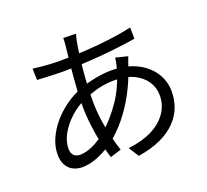

<svg xmlns="http://www.w3.org/2000/svg" viewBox="-140 -965 1280 1186"><g transform="rotate(-20 500.0 -372.0)"><path d="M471.6 -791.9Q468.4 -782.8 465.5 -770.3Q462.6 -757.9 460.2 -747.3Q452.1 -705.6 444.2 -642.8Q436.3 -579.9 431.3 -508.4Q426.3 -437 426.3 -368.2Q426.3 -303.8 434.5 -242.7Q442.7 -181.6 456.5 -126.5Q470.2 -71.4 485.4 -24.3L412.9 -2.2Q398.5 -47.2 385.4 -106.5Q372.3 -165.7 364.2 -231.3Q356.2 -297 356.2 -360.1Q356.2 -411.8 359.5 -466Q362.8 -520.2 367.7 -571.8Q372.6 -623.5 377.5 -668.4Q382.4 -713.3 385.8 -746Q387.2 -759.1 387.9 -772.1Q388.5 -785.1 388.2 -794ZM310.4 -668.1Q398.4 -668.1 484.3 -673.2Q570.1 -678.2 649.8 -688.2Q729.5 -698.2 798.9 -713.9L799.9 -639.6Q745.6 -630.6 683.5 -623.1Q621.4 -615.6 556.3 -610.3Q491.1 -605 428 -602.2Q364.9 -599.3 309.1 -599.3Q288 -599.3 257.9 -600.5Q227.7 -601.7 198 -603.2Q168.2 -604.7 147.5 -605.7L145.3 -680.9Q162.7 -678.3 193.7 -675.1Q224.6 -671.9 257 -670Q289.4 -668.1 310.4 -668.1ZM727.2 -550.9Q724.5 -544.5 720.8 -534.2Q717.2 -523.8 713.4 -513.3Q709.7 -502.7 706.9 -494.4Q677 -402.4 635.2 -325.7Q593.4 -249 544.3 -189.7Q495.2 -130.4 442.8 -89.9Q394.5 -52.7 337.3 -28.1Q280.1 -3.4 227.4 -3.4Q194.9 -3.4 167.7 -17Q140.5 -30.6 124.8 -58.6Q109.1 -86.5 109.1 -128.7Q109.1 -180.3 131.1 -230.5Q153.1 -280.8 191.3 -326.1Q229.6 -371.3 279.3 -406.8Q328.9 -442.3 384.8 -463.7Q434.4 -482.5 491.5 -493.5Q548.5 -504.5 597.3 -504.5Q692.2 -504.5 761 -471.1Q829.8 -437.7 867.4 -381.3Q905.1 -324.9 905.1 -254.7Q905.1 -201 886.7 -152Q868.2 -102.9 828.7 -62.3Q789.2 -21.6 727.2 7.2Q665.2 36 578.2 50L535.4 -16.6Q625.6 -26.4 691 -59Q756.3 -91.7 792 -143Q827.7 -194.2 827.7 -258.6Q827.7 -307.8 800.8 -348.9Q773.9 -390.1 722.5 -415.4Q671.1 -440.6 596.1 -440.6Q533 -440.6 479.5 -425.8Q426 -410.9 388 -393.9Q331.6 -369 285.3 -327Q239 -285 211.8 -236.2Q184.6 -187.5 184.6 -141.6Q184.6 -110.8 199.4 -95.6Q214.2 -80.3 241.7 -80.3Q279.1 -80.3 325.8 -101.3Q372.5 -122.4 420.8 -164.8Q487.7 -223 545.4 -306.9Q603.2 -390.9 637.3 -512.9Q639.4 -520.7 641.4 -530.8Q643.4 -541 645.5 -551.9Q647.5 -562.9 647.9 -570.6Z"/></g></svg>

Font: Noto Sans HK Thin
Style: Regular
Weight: 100
Designer: Ryoko NISHIZUKA 西塚涼子 (kana, bopomofo & ideographs); Paul D. Hunt (Latin, Greek & Cyrillic); Sandoll Communications 산돌커뮤니
Foundry: Adobe
Version: Version 2.004-H2;hotconv 1.0.118;makeotfexe 2.5.65603